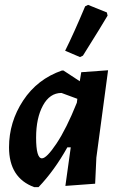

<svg xmlns="http://www.w3.org/2000/svg" viewBox="-20 -758 493 787"><path d="M329 -732 341 -738 418 -707 421 -694Q399 -656 320 -530L308 -524L247 -550Q282 -620 329 -732ZM120 9Q17 -29 17 -154Q17 -258 75 -346Q133 -434 234 -469H240L307 -425L313 -462L423 -470L375 -112L370 -5L248 4L270 -154H256Q203 -59 138 9ZM128 -194Q128 -109 152 -109Q171 -109 211.5 -169.5Q252 -230 295 -337L297 -353L232 -377Q184 -377 156 -325.5Q128 -274 128 -194Z"/></svg>

Font: Alegreya Sans
Style: Bold Italic
Weight: 700
Italic angle: -7°
Designer: Juan Pablo del Peral
Foundry: Huerta Tipografica
Version: Version 2.007